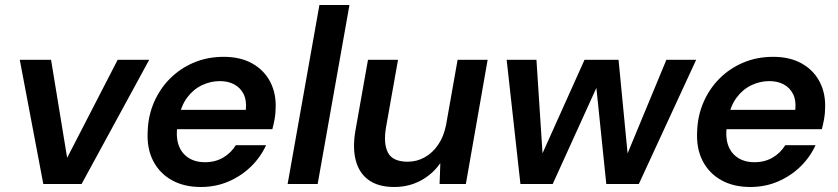

<svg xmlns="http://www.w3.org/2000/svg" viewBox="-20 -735 3347 767"><path d="M153 0 59 -496H184L248 -106H249L450 -496H576L306 0Z M782 12Q715 12 666 -15.5Q617 -43 591.5 -93Q566 -143 570 -211Q572 -273 595.5 -327Q619 -381 659.5 -421.5Q700 -462 754.5 -485Q809 -508 874 -508Q941 -508 988.5 -481Q1036 -454 1060 -407Q1084 -360 1081 -301Q1081 -281 1077 -259Q1073 -237 1068 -219H656L669 -296H962Q966 -333 953.5 -358.5Q941 -384 916.5 -397.5Q892 -411 858 -411Q821 -411 786.5 -394.5Q752 -378 727.5 -345Q703 -312 694 -262L689 -233Q682 -190 693 -157Q704 -124 731.5 -105.5Q759 -87 799 -87Q840 -87 871.5 -105.5Q903 -124 922 -155H1043Q1021 -107 982.5 -69.5Q944 -32 893 -10Q842 12 782 12Z M1129 0 1256 -715H1376L1249 0Z M1555 12Q1491 12 1452.5 -16Q1414 -44 1401 -95Q1388 -146 1400 -214L1450 -496H1570L1522 -226Q1511 -161 1530 -125Q1549 -89 1609 -89Q1645 -89 1676.5 -106.5Q1708 -124 1730.5 -157Q1753 -190 1762 -236L1808 -496H1928L1841 0H1736L1739 -82H1738Q1708 -39 1660.5 -13.5Q1613 12 1555 12Z M2059 0 2004 -496H2123L2150 -81L2129 -82L2315 -496H2451L2491 -82L2470 -81L2642 -496H2761L2532 0H2402L2358 -427H2382L2188 0Z M2977 12Q2910 12 2861 -15.5Q2812 -43 2786.5 -93Q2761 -143 2765 -211Q2767 -273 2790.5 -327Q2814 -381 2854.5 -421.5Q2895 -462 2949.5 -485Q3004 -508 3069 -508Q3136 -508 3183.5 -481Q3231 -454 3255 -407Q3279 -360 3276 -301Q3276 -281 3272 -259Q3268 -237 3263 -219H2851L2864 -296H3157Q3161 -333 3148.5 -358.5Q3136 -384 3111.5 -397.5Q3087 -411 3053 -411Q3016 -411 2981.5 -394.5Q2947 -378 2922.5 -345Q2898 -312 2889 -262L2884 -233Q2877 -190 2888 -157Q2899 -124 2926.5 -105.5Q2954 -87 2994 -87Q3035 -87 3066.5 -105.5Q3098 -124 3117 -155H3238Q3216 -107 3177.5 -69.5Q3139 -32 3088 -10Q3037 12 2977 12Z"/></svg>

Font: DM Sans 28pt SemiBold
Style: Italic
Weight: 600
Italic angle: -10°
Version: Version 4.004;gftools[0.9.30]